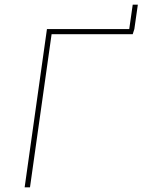

<svg xmlns="http://www.w3.org/2000/svg" viewBox="-20 -806 613 826"><path d="M573 -786 558 -681 551 -659H202L109 0H86L182 -681H536L551 -786Z"/></svg>

Font: FiraGO Thin
Style: Italic
Weight: 100
Italic angle: -8°
Designer: bBox Type GmbH
Foundry: bBox Type GmbH
Version: Version 1.001